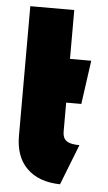

<svg xmlns="http://www.w3.org/2000/svg" viewBox="-52 -735 439 783"><g transform="rotate(5 167.5 -343.5)"><path d="M220 -204V-321H282L307 -500H220V-700H40V-169Q40 -84 88 -36.5Q136 11 224 13L289 -153Q266 -153 250.5 -157.5Q235 -162 227.5 -173Q220 -184 220 -204Z"/></g></svg>

Font: Advent Pro Black
Style: Regular
Weight: 900
Version: Version 3.000